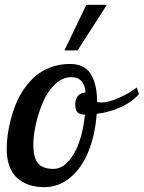

<svg xmlns="http://www.w3.org/2000/svg" viewBox="-20 -770 596 796"><path d="M270 -504.9Q328.1 -504.9 355 -465.3Q381.8 -425.8 382.8 -347.2Q387.7 -345.2 399.9 -345.2Q431.2 -345.2 475.3 -365.2Q519.5 -385.3 546.9 -407.2L556.2 -379.9Q528.3 -347.7 481.7 -326.2Q435.1 -304.7 380.9 -297.9Q374.5 -210.9 346.9 -142.6Q319.3 -74.2 271.7 -34.2Q224.1 5.9 164.1 5.9Q130.4 5.9 102.8 -2.9Q75.2 -11.7 53.5 -30Q31.7 -48.3 19.8 -79.3Q7.8 -110.4 7.8 -151.9Q7.8 -178.2 11.5 -207.8Q15.1 -237.3 23.9 -272Q32.7 -306.6 45.9 -339.1Q59.1 -371.6 80.3 -402.1Q101.6 -432.6 127.7 -455.1Q153.8 -477.5 190.7 -491.2Q227.5 -504.9 270 -504.9ZM202.1 -69.8Q248.5 -69.8 285.2 -130.9Q321.8 -191.9 332 -294.9Q309.1 -294.9 300.5 -305.4Q292 -315.9 292 -335.9Q292 -382.3 335 -387.2Q331.5 -420.9 316.4 -435.5Q301.3 -450.2 274.9 -450.2Q239.3 -450.2 208.3 -420.7Q177.2 -391.1 158.4 -347.2Q139.6 -303.2 128.9 -256.1Q118.2 -209 118.2 -169.9Q118.2 -117.2 137.2 -93.5Q156.2 -69.8 202.1 -69.8ZM247.1 -561 337.9 -750H422.9L301.8 -561Z"/></svg>

Font: Lobster Two
Style: Italic
Weight: 400
Designer: Pablo Impallari
Foundry: Pablo Impallari. www.impallari.com
Version: Version 1.006